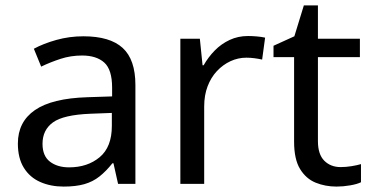

<svg xmlns="http://www.w3.org/2000/svg" viewBox="-20 -679 1375 709"><path d="M288 -545Q386 -545 433 -502Q480 -459 480 -365V0H416L399 -76H395Q372 -47 347.5 -27.5Q323 -8 291.5 1Q260 10 215 10Q167 10 128.5 -7Q90 -24 68 -59.5Q46 -95 46 -149Q46 -229 109 -272.5Q172 -316 303 -320L394 -323V-355Q394 -422 365 -448Q336 -474 283 -474Q241 -474 203 -461.5Q165 -449 132 -433L105 -499Q140 -518 188 -531.5Q236 -545 288 -545ZM314 -259Q214 -255 175.5 -227Q137 -199 137 -148Q137 -103 164.5 -82Q192 -61 235 -61Q303 -61 348 -98.5Q393 -136 393 -214V-262Z M896 -546Q911 -546 928.5 -544.5Q946 -543 959 -540L948 -459Q935 -462 919.5 -464Q904 -466 890 -466Q859 -466 831 -453Q803 -440 781 -416.5Q759 -393 746.5 -360Q734 -327 734 -286V0H646V-536H718L728 -438H732Q749 -468 773 -492.5Q797 -517 828 -531.5Q859 -546 896 -546Z M1238 -62Q1258 -62 1279 -65.5Q1300 -69 1313 -73V-6Q1299 1 1273 5.5Q1247 10 1223 10Q1181 10 1145.5 -4.5Q1110 -19 1088 -55Q1066 -91 1066 -156V-468H990V-510L1067 -545L1102 -659H1154V-536H1309V-468H1154V-158Q1154 -109 1177.5 -85.5Q1201 -62 1238 -62Z"/></svg>

Font: uoriya15
Style: Book
Weight: 400
Designer: Jelle Bosma - Monotype Design Team
Foundry: Monotype Imaging Inc.
Version: Version 2.003